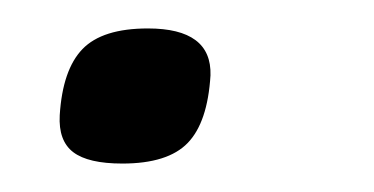

<svg xmlns="http://www.w3.org/2000/svg" viewBox="-20 -112 263 135"><path d="M22 -31Q24 -63 38 -77.5Q52 -92 84 -92Q129 -92 128 -59Q126 -26 112 -11.5Q98 3 66 3Q42 3 31.5 -5Q21 -13 22 -31Z"/></svg>

Font: Georama Extended
Style: Italic
Weight: 400
Width: 7
Italic angle: -9°
Designer: Jean-Baptiste Levee
Foundry: Production Type
Version: Version 1.000